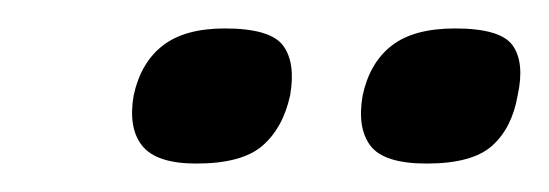

<svg xmlns="http://www.w3.org/2000/svg" viewBox="-20 -641 386 135"><path d="M184 -574Q179 -551 164.5 -538.5Q150 -526 118 -526Q90 -526 80 -538.5Q70 -551 74 -574Q79 -597 94.5 -609Q110 -621 138 -621Q170 -621 179 -609Q188 -597 184 -574ZM344 -574Q340 -551 326 -538.5Q312 -526 280 -526Q250 -526 240.5 -538.5Q231 -551 235 -574Q240 -597 255.5 -609Q271 -621 300 -621Q332 -621 340.5 -609Q349 -597 344 -574Z"/></svg>

Font: Glory Thin
Style: Bold Italic
Weight: 700
Italic angle: -12°
Version: Version 1.011